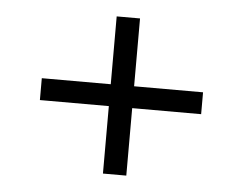

<svg xmlns="http://www.w3.org/2000/svg" viewBox="-39 -608 653 516"><g transform="rotate(5 287.5 -350.0)"><path d="M256 -138V-320H70V-379H256V-562H319V-379H505V-320H319V-138Z"/></g></svg>

Font: Belfius21
Style: Regular
Weight: 400
Designer: Montserrat's base design by Julieta Ulanovsky, modified by Coast SPRL for Belfius Bank NV.
Foundry: Montserrat's base design by Julieta Ulanovsky, modified by Coast SPRL for Belfius Bank NV.
Version: Version 2.000;FEAKit 1.0